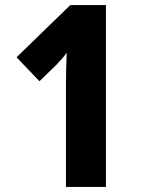

<svg xmlns="http://www.w3.org/2000/svg" viewBox="-20 -734 552 754"><path d="M396 0V-714H256L45 -509L135 -415L202 -480C218 -497 231 -511 242 -527C240 -485 239 -434 239 -394V0Z"/></svg>

Font: Noto Sans Myanmar UI Condensed ExtraBold
Style: Regular
Weight: 800
Width: 3
Designer: Monotype Design Team
Foundry: Monotype Imaging Inc.
Version: Version 2.103